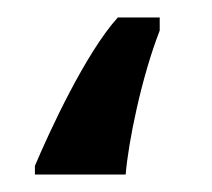

<svg xmlns="http://www.w3.org/2000/svg" viewBox="-20 40 243 220"><path d="M163 60H115C78 101 37 190 20 230V240H124C127 203 142 129 163 75Z"/></svg>

Font: Noto Serif Thai
Style: Regular
Weight: 400
Designer: Monotype Design Team
Foundry: Monotype Imaging Inc.
Version: Version 1.901